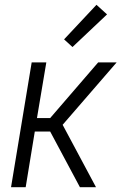

<svg xmlns="http://www.w3.org/2000/svg" viewBox="-20 -780 540 800"><path d="M380 0H313L189 -232H125L87 0H26L112 -520H173L134 -288H189L389 -520H466L241 -260ZM282 -584 247 -616 382 -760 426 -720Z"/></svg>

Font: Iosevka Light
Style: Italic
Weight: 300
Italic angle: -9°
Monospace: yes
Designer: Belleve Invis
Foundry: Belleve Invis
Version: Version 32.5.0; ttfautohint (v1.8.4)